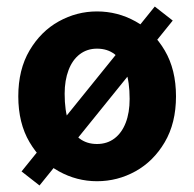

<svg xmlns="http://www.w3.org/2000/svg" viewBox="-20 -543 595 588"><path d="M277 12Q215 12 160 -18.5Q105 -49 70.5 -107.5Q36 -166 36 -248Q36 -330 70.5 -388.5Q105 -447 160 -477.5Q215 -508 277 -508Q340 -508 395 -477.5Q450 -447 484.5 -388.5Q519 -330 519 -248Q519 -166 484.5 -107.5Q450 -49 395 -18.5Q340 12 277 12ZM277 -102Q308 -102 330.5 -119Q353 -136 365 -167Q377 -198 377 -240Q377 -292 365 -326Q353 -360 331 -377Q309 -394 277 -394Q247 -394 224.5 -377Q202 -360 190 -328.5Q178 -297 178 -256Q178 -204 190 -169.5Q202 -135 224 -118.5Q246 -102 277 -102ZM101 25 46 -18 454 -523 509 -480Z"/></svg>

Font: Mada
Style: Bold
Weight: 700
Designer: Khaled Hosny
Version: Version 1.5